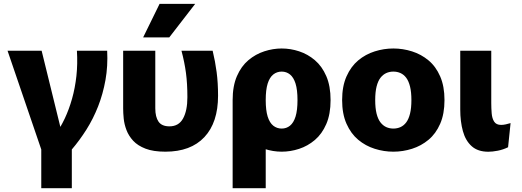

<svg xmlns="http://www.w3.org/2000/svg" viewBox="-20 -787 2747 1011"><path d="M19.7 -520H199.2L308.5 -75H269.7Q297.8 -114.2 320.7 -162.4Q343.5 -210.7 359.3 -266.8Q375.2 -323 382.3 -386.6Q389.3 -450.2 385 -520H544.3Q548.5 -439 535.4 -365.8Q522.3 -292.5 496.7 -227.1Q471 -161.7 435.2 -104.9Q399.3 -48.2 358.2 0H197.3ZM197.3 204V-31.8H358.2V204Z M850.7 11.7Q984.3 11.7 1056.2 -65Q1128.2 -141.7 1128.2 -283.3Q1128.2 -350.8 1120.7 -407.3Q1113.3 -463.8 1099.7 -520H935.5Q951.8 -458.7 959.3 -402.3Q966.7 -346 966.7 -275Q966.7 -204.7 944 -163.2Q921.3 -121.7 872.3 -121.7Q832 -121.7 814.8 -146.4Q797.7 -171.2 797.7 -216.7V-520H628.5V-215.5Q628.5 -192.5 631.4 -162.7Q634.3 -133 645.9 -102.3Q657.5 -71.7 681.3 -45.8Q705.2 -20 746.2 -4.2Q787.2 11.7 850.7 11.7ZM733.7 -590 820.3 -766.7H1007.8L871.2 -590Z M1463.2 11.7Q1417.7 11.7 1371.8 -3.2Q1326 -18 1288.1 -49.8Q1250.2 -81.7 1227.6 -133.8Q1205 -186 1205 -260Q1205 -334 1227.6 -386.2Q1250.2 -438.3 1288.1 -470.2Q1326 -502 1371.8 -516.8Q1417.7 -531.7 1463.2 -531.7Q1509.7 -531.7 1555 -516.8Q1600.3 -502 1637.9 -470.2Q1675.5 -438.3 1698.1 -386.2Q1720.7 -334 1720.7 -260Q1720.7 -186 1698.1 -133.8Q1675.5 -81.7 1637.9 -49.8Q1600.3 -18 1555 -3.2Q1509.7 11.7 1463.2 11.7ZM1205 204V-260H1379.2V204ZM1463.2 -110Q1488.2 -110 1507.1 -125.2Q1526 -140.5 1536.3 -173.3Q1546.5 -206.2 1546.5 -260Q1546.5 -314 1536.3 -346.8Q1526 -379.5 1507.1 -394.8Q1488.2 -410 1463.2 -410Q1438.2 -410 1418.9 -394.8Q1399.7 -379.5 1389.4 -346.8Q1379.2 -314 1379.2 -260Q1379.2 -206.2 1389.4 -173.3Q1399.7 -140.5 1418.9 -125.2Q1438.2 -110 1463.2 -110Z M2051.3 11.7Q2001.2 11.7 1953 -3.6Q1904.8 -18.8 1866.2 -51Q1827.7 -83.2 1804.6 -135.3Q1781.5 -187.3 1781.5 -260Q1781.5 -332.7 1804.6 -384.7Q1827.7 -436.8 1866.2 -469Q1904.8 -501.2 1953 -516.4Q2001.2 -531.7 2051.3 -531.7Q2101.5 -531.7 2149.7 -516.4Q2197.8 -501.2 2236.5 -469Q2275.2 -436.8 2297.8 -384.7Q2320.5 -332.7 2320.5 -260Q2320.5 -187.3 2297.8 -135.3Q2275.2 -83.2 2236.5 -51Q2197.8 -18.8 2149.7 -3.6Q2101.5 11.7 2051.3 11.7ZM2051.3 -110Q2071.5 -110 2088.9 -117.8Q2106.3 -125.7 2119.1 -142.7Q2131.8 -159.7 2139.1 -188.7Q2146.3 -217.7 2146.3 -260Q2146.3 -302.3 2139.1 -331.3Q2131.8 -360.3 2119.1 -377.3Q2106.3 -394.3 2088.9 -402.2Q2071.5 -410 2051.3 -410Q2031.2 -410 2013.8 -402.2Q1996.5 -394.3 1983.3 -377.3Q1970.2 -360.3 1962.9 -331.3Q1955.7 -302.3 1955.7 -260Q1955.7 -217.7 1962.9 -188.7Q1970.2 -159.7 1983.3 -142.7Q1996.5 -125.7 2013.8 -117.8Q2031.2 -110 2051.3 -110Z M2655.3 -11.7Q2628.8 1.2 2600.8 6.6Q2572.8 12 2551.5 12Q2496.3 12 2463.8 -17.1Q2431.3 -46.2 2417.4 -96.6Q2403.5 -147 2403.5 -210.5V-520H2566.8V-244.7Q2566.8 -217.2 2569 -190.2Q2571.2 -163.3 2582.2 -146.3Q2593.2 -129.3 2618.7 -129.3Q2629.7 -129.3 2643.3 -132.2Q2657 -135.2 2668.5 -138.8Z"/></svg>

Font: Murecho Thin
Style: Regular
Weight: 100
Designer: Neil Summerour
Foundry: Positype
Version: Version 1.010